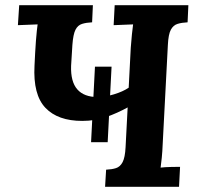

<svg xmlns="http://www.w3.org/2000/svg" viewBox="-20 -720 774 740"><path d="M331 -172 346 -463H410L395 -172ZM385 0 389 -66Q411 -67 427 -72Q443 -77 452.5 -95Q462 -113 464 -153L472 -306Q432 -284 389.5 -269Q347 -254 297 -254Q203 -254 155 -304.5Q107 -355 113 -467Q114 -492 115.5 -516.5Q117 -541 118.5 -563Q120 -585 122 -601.5Q124 -618 125 -626L49 -623L54 -700H338L335 -634Q313 -633 296.5 -628Q280 -623 271 -605.5Q262 -588 259 -547L254 -466Q252 -405 278 -375.5Q304 -346 356 -346Q385 -346 419.5 -356.5Q454 -367 476 -382L484 -536Q486 -563 488.5 -588Q491 -613 493 -626L418 -623L422 -700H706L703 -634Q681 -633 664.5 -628Q648 -623 638.5 -605.5Q629 -588 627 -547L607 -164Q606 -137 603.5 -112Q601 -87 599 -74Q615 -76 639.5 -76.5Q664 -77 674 -77L670 0Z"/></svg>

Font: Lora
Style: Italic
Weight: 400
Italic angle: -3°
Designer: Olga Karpushina, Alexei Vanyashin (Cyrillic)
Foundry: Cyreal
Version: Version 3.008